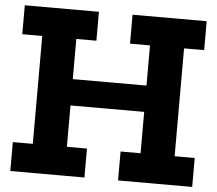

<svg xmlns="http://www.w3.org/2000/svg" viewBox="-53 -818 990 876"><g transform="rotate(5 442.0 -379.5)"><path d="M674.5 -442.5V-322H199V-442.5ZM25.5 -626.5V-759H365V-626.5H273V-132.5H365V0H25.5V-132.5H117V-626.5ZM519 -626.5V-759H858.5V-626.5H766.5V-132.5H858.5V0H519V-132.5H610.5V-626.5Z"/></g></svg>

Font: Hepta Slab ExtraLight
Style: Bold
Weight: 700
Version: Version 1.102